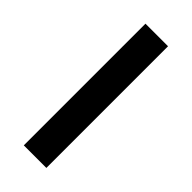

<svg xmlns="http://www.w3.org/2000/svg" viewBox="-233 -758 800 800"><g transform="rotate(45 167.0 -358.5)"><path d="M100 -717H233V0H100Z"/></g></svg>

Font: Nebula Sans Semibold
Style: Regular
Weight: 600
Designer: Paul D. Hunt for Adobe (as Source Sans)
Foundry: Nebula Entertainment & Broadcasting LLC
Version: Version 1.010